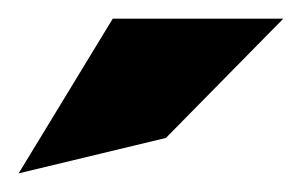

<svg xmlns="http://www.w3.org/2000/svg" viewBox="-26 -772 324 206"><path d="M-6 -586 152 -624 278 -752H95Z"/></svg>

Font: Charger Pro
Style: UltraNar
Weight: 900
Designer: Jasper
Foundry: Cannot Into Space Fonts
Version: Version 1.09